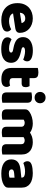

<svg xmlns="http://www.w3.org/2000/svg" viewBox="1172 -1924 768 3153"><g transform="rotate(90 1556.5 -347.0)"><path d="M309 16Q250 16 199.5 -0.5Q149 -17 111.5 -50Q74 -83 52.5 -133Q31 -183 31 -250Q31 -316 52.5 -363.5Q74 -411 109 -441.5Q144 -472 189 -486.5Q234 -501 281 -501Q334 -501 377.5 -485Q421 -469 452.5 -441Q484 -413 501.5 -374Q519 -335 519 -289Q519 -255 500 -237Q481 -219 447 -214L200 -177Q211 -144 245 -127.5Q279 -111 323 -111Q364 -111 400.5 -121.5Q437 -132 460 -146Q476 -136 487 -118Q498 -100 498 -80Q498 -35 456 -13Q424 4 384 10Q344 16 309 16ZM281 -377Q257 -377 239.5 -369Q222 -361 211 -348.5Q200 -336 194.5 -320.5Q189 -305 188 -289L359 -317Q356 -337 337 -357Q318 -377 281 -377Z M1011 -145Q1011 -69 954 -26Q897 17 786 17Q744 17 708 11Q672 5 646.5 -7.5Q621 -20 606.5 -39Q592 -58 592 -84Q592 -108 602 -124.5Q612 -141 626 -152Q655 -136 692.5 -123.5Q730 -111 779 -111Q810 -111 826.5 -120Q843 -129 843 -144Q843 -158 831 -166Q819 -174 791 -179L761 -185Q674 -202 631.5 -238.5Q589 -275 589 -343Q589 -380 605 -410Q621 -440 650 -460Q679 -480 719.5 -491Q760 -502 809 -502Q846 -502 878.5 -496.5Q911 -491 935 -480Q959 -469 973 -451.5Q987 -434 987 -410Q987 -387 978.5 -370.5Q970 -354 957 -343Q949 -348 933 -353.5Q917 -359 898 -363.5Q879 -368 859.5 -371Q840 -374 824 -374Q791 -374 773 -366.5Q755 -359 755 -343Q755 -332 765 -325Q775 -318 803 -312L834 -305Q930 -283 970.5 -244.5Q1011 -206 1011 -145Z M1263 -167Q1263 -141 1279.5 -130Q1296 -119 1326 -119Q1341 -119 1357 -121.5Q1373 -124 1385 -128Q1394 -117 1400.5 -103.5Q1407 -90 1407 -71Q1407 -33 1378.5 -9Q1350 15 1278 15Q1190 15 1142.5 -25Q1095 -65 1095 -155V-583Q1106 -586 1126.5 -589.5Q1147 -593 1170 -593Q1214 -593 1238.5 -577.5Q1263 -562 1263 -512V-448H1394Q1400 -437 1405.5 -420.5Q1411 -404 1411 -384Q1411 -349 1395.5 -333.5Q1380 -318 1354 -318H1263Z M1489 -621Q1489 -659 1514.5 -685Q1540 -711 1582 -711Q1624 -711 1649.5 -685Q1675 -659 1675 -621Q1675 -583 1649.5 -557Q1624 -531 1582 -531Q1540 -531 1514.5 -557Q1489 -583 1489 -621ZM1667 -1Q1656 1 1634.5 4.5Q1613 8 1591 8Q1569 8 1551.5 5Q1534 2 1522 -7Q1510 -16 1503.5 -31.5Q1497 -47 1497 -72V-479Q1508 -481 1529.5 -484.5Q1551 -488 1573 -488Q1595 -488 1612.5 -485Q1630 -482 1642 -473Q1654 -464 1660.5 -448.5Q1667 -433 1667 -408Z M2008 -501Q2049 -501 2088.5 -489.5Q2128 -478 2157 -455Q2187 -475 2224.5 -488Q2262 -501 2315 -501Q2353 -501 2389.5 -491Q2426 -481 2454.5 -459.5Q2483 -438 2500 -402.5Q2517 -367 2517 -316V-1Q2507 2 2485.5 5Q2464 8 2441 8Q2419 8 2401.5 5Q2384 2 2372 -7Q2360 -16 2353.5 -31.5Q2347 -47 2347 -72V-311Q2347 -341 2330 -354.5Q2313 -368 2284 -368Q2270 -368 2254 -361.5Q2238 -355 2230 -348Q2231 -344 2231 -340.5Q2231 -337 2231 -334V-1Q2220 2 2198.5 5Q2177 8 2155 8Q2133 8 2115.5 5Q2098 2 2086 -7Q2074 -16 2067.5 -31.5Q2061 -47 2061 -72V-311Q2061 -341 2042.5 -354.5Q2024 -368 1998 -368Q1980 -368 1967 -362.5Q1954 -357 1945 -352V-1Q1935 2 1913.5 5Q1892 8 1869 8Q1847 8 1829.5 5Q1812 2 1800 -7Q1788 -16 1781.5 -31.5Q1775 -47 1775 -72V-374Q1775 -401 1786.5 -417Q1798 -433 1818 -447Q1852 -471 1902.5 -486Q1953 -501 2008 -501Z M2829 -108Q2846 -108 2866.5 -111.5Q2887 -115 2897 -121V-201L2825 -195Q2797 -193 2779 -183Q2761 -173 2761 -153Q2761 -133 2776.5 -120.5Q2792 -108 2829 -108ZM2821 -501Q2875 -501 2919.5 -490Q2964 -479 2995.5 -456.5Q3027 -434 3044 -399.5Q3061 -365 3061 -318V-94Q3061 -68 3046.5 -51.5Q3032 -35 3012 -23Q2947 16 2829 16Q2776 16 2733.5 6Q2691 -4 2660.5 -24Q2630 -44 2613.5 -75Q2597 -106 2597 -147Q2597 -216 2638 -253Q2679 -290 2765 -299L2896 -313V-320Q2896 -349 2870.5 -361.5Q2845 -374 2797 -374Q2759 -374 2723 -366Q2687 -358 2658 -346Q2645 -355 2636 -373.5Q2627 -392 2627 -412Q2627 -438 2639.5 -453.5Q2652 -469 2678 -480Q2707 -491 2746.5 -496Q2786 -501 2821 -501Z"/></g></svg>

Font: Baloo Bhaijaan
Style: Regular
Weight: 400
Designer: Devika Bhansali and Ek Type
Foundry: Ek Type
Version: Version 1.443;PS 1.000;hotconv 16.6.51;makeotf.lib2.5.65220;